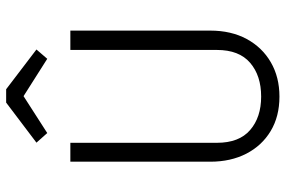

<svg xmlns="http://www.w3.org/2000/svg" viewBox="-176 -766 951 640"><g transform="rotate(-90 300.0 -445.5)"><path d="M518.5 -687V-220.5Q518.5 -151 490.5 -99.2Q462.5 -47.5 413 -18.8Q363.5 10 298.5 10Q232.5 10 183.8 -19.2Q135 -48.5 108.2 -100.5Q81.5 -152.5 81.5 -220.5V-687H144.5V-198.5Q144.5 -124.5 187 -87.8Q229.5 -51 298.5 -51Q368.5 -51 411.2 -87.8Q454 -124.5 454 -198.5V-687ZM323 -901 455.5 -800 424.5 -764 300 -843 177 -764 145 -800 278.5 -901Z"/></g></svg>

Font: Fira Code Light Light
Style: Regular
Weight: 300
Monospace: yes
Version: Version 5.002